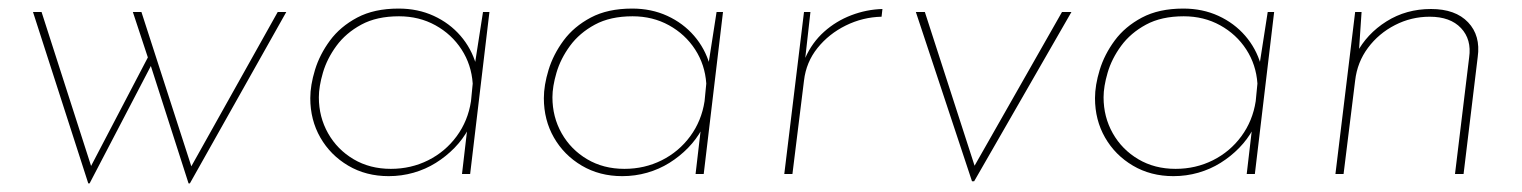

<svg xmlns="http://www.w3.org/2000/svg" viewBox="-20 -406 3552 448"><path d="M420 22 332 -252 189 22H186L57 -378H77L196 -8L189 -12L325 -272L290 -378H310L429 -10H422L628 -378H648L423 22Z M887 5Q834 5 792.5 -19.5Q751 -44 727.5 -85Q704 -126 704 -177Q704 -207 715 -243Q726 -279 750 -311.5Q774 -344 813.5 -365Q853 -386 910 -386Q955 -386 992 -369Q1029 -352 1054.5 -322.5Q1080 -293 1091 -255L1086 -243L1107 -378H1122L1077 0H1058L1072 -120L1073 -105Q1060 -81 1040.5 -61Q1021 -41 997 -26Q973 -11 945 -3Q917 5 887 5ZM892 -12Q939 -12 979 -32Q1019 -52 1045.5 -88Q1072 -124 1079 -170L1083 -211Q1080 -255 1057 -290.5Q1034 -326 996 -347Q958 -368 911 -368Q859 -368 823 -348.5Q787 -329 765 -299Q743 -269 733.5 -236.5Q724 -204 724 -179Q724 -133 745.5 -95Q767 -57 805 -34.5Q843 -12 892 -12Z M1432 5Q1379 5 1337.5 -19.5Q1296 -44 1272.5 -85Q1249 -126 1249 -177Q1249 -207 1260 -243Q1271 -279 1295 -311.5Q1319 -344 1358.5 -365Q1398 -386 1455 -386Q1500 -386 1537 -369Q1574 -352 1599.5 -322.5Q1625 -293 1636 -255L1631 -243L1652 -378H1667L1622 0H1603L1617 -120L1618 -105Q1605 -81 1585.5 -61Q1566 -41 1542 -26Q1518 -11 1490 -3Q1462 5 1432 5ZM1437 -12Q1484 -12 1524 -32Q1564 -52 1590.5 -88Q1617 -124 1624 -170L1628 -211Q1625 -255 1602 -290.5Q1579 -326 1541 -347Q1503 -368 1456 -368Q1404 -368 1368 -348.5Q1332 -329 1310 -299Q1288 -269 1278.5 -236.5Q1269 -204 1269 -179Q1269 -133 1290.5 -95Q1312 -57 1350 -34.5Q1388 -12 1437 -12Z M1871 -378 1859 -271Q1875 -307 1903 -332Q1931 -357 1966.5 -370.5Q2002 -384 2039 -385L2037 -367Q1993 -366 1953.5 -346.5Q1914 -327 1887.5 -294Q1861 -261 1856 -218L1829 0H1810L1856 -378Z M2248 17 2117 -378H2138L2258 -7H2247L2458 -378H2480L2253 17Z M2718 5Q2665 5 2623.5 -19.5Q2582 -44 2558.5 -85Q2535 -126 2535 -177Q2535 -207 2546 -243Q2557 -279 2581 -311.5Q2605 -344 2644.5 -365Q2684 -386 2741 -386Q2786 -386 2823 -369Q2860 -352 2885.5 -322.5Q2911 -293 2922 -255L2917 -243L2938 -378H2953L2908 0H2889L2903 -120L2904 -105Q2891 -81 2871.5 -61Q2852 -41 2828 -26Q2804 -11 2776 -3Q2748 5 2718 5ZM2723 -12Q2770 -12 2810 -32Q2850 -52 2876.5 -88Q2903 -124 2910 -170L2914 -211Q2911 -255 2888 -290.5Q2865 -326 2827 -347Q2789 -368 2742 -368Q2690 -368 2654 -348.5Q2618 -329 2596 -299Q2574 -269 2564.5 -236.5Q2555 -204 2555 -179Q2555 -133 2576.5 -95Q2598 -57 2636 -34.5Q2674 -12 2723 -12Z M3157 -378 3150 -274 3145 -281Q3169 -327 3215 -356Q3261 -385 3319 -385Q3376 -385 3405.5 -354Q3435 -323 3428 -273L3395 0H3375L3408 -272Q3414 -314 3389 -340.5Q3364 -367 3316 -367Q3273 -367 3235 -347.5Q3197 -328 3172 -294.5Q3147 -261 3142 -218L3115 0H3096L3142 -378Z"/></svg>

Font: Josefin Sans Thin Thin
Style: Italic
Weight: 250
Italic angle: -7°
Version: Version 2.000